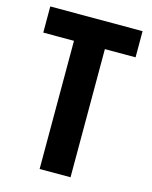

<svg xmlns="http://www.w3.org/2000/svg" viewBox="-109 -786 678 858"><g transform="rotate(15 230.0 -357.0)"><path d="M301 0H158V-593H16V-714H443V-593H301Z"/></g></svg>

Font: Noto Sans Display Condensed
Style: Bold
Weight: 700
Width: 3
Designer: Monotype Design Team
Foundry: Monotype Imaging Inc.
Version: Version 2.003